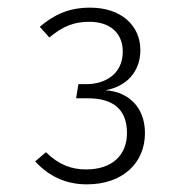

<svg xmlns="http://www.w3.org/2000/svg" viewBox="-20 -822 472 502"><path d="M216 -802C160 -802 122 -784 84 -752L109 -724C145 -754 174 -765 214 -765C266 -765 301 -737 301 -687C301 -627 253 -602 206 -602H185L179 -565H210C271 -565 312 -540 312 -474C312 -418 275 -379 205 -379C167 -379 134 -391 100 -424L72 -400C107 -362 151 -340 207 -340C301 -340 359 -396 359 -474C359 -545 312 -583 255 -586C309 -595 347 -633 347 -691C347 -756 296 -802 216 -802Z"/></svg>

Font: Glow Sans SC Normal Light
Style: Regular
Weight: 300
Designer: Ryoko NISHIZUKA (kana, bopomofo & ideographs); Paul D. Hunt (Latin, Greek & Cyrillic); Sandoll Communications, Soo-young
Version: Version 0.93